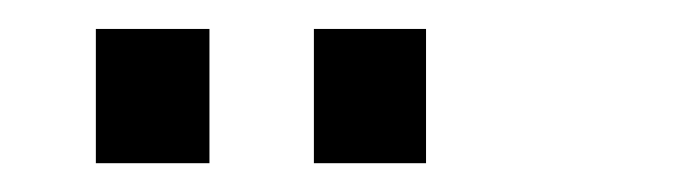

<svg xmlns="http://www.w3.org/2000/svg" viewBox="-20 -641 475 132"><path d="M45.9 -621.1H124V-528.8H45.9ZM195.8 -528.8V-621.1H272.9V-528.8Z"/></svg>

Font: Halibut
Style: Regular
Weight: 400
Designer: Matteo Maggi
Foundry: Collletttivo
Version: Version 3.080 | FøM Fix